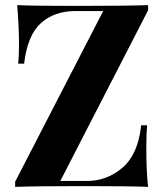

<svg xmlns="http://www.w3.org/2000/svg" viewBox="-20 -728 642 748"><path d="M557 -688 215 -23H319Q397 -23 457.5 -75Q518 -127 530 -240H553Q550 -206 550 -152Q550 -60 557 0Q483 -3 308 -3Q122 -3 39 0V-20L382 -685H274Q192 -685 139.5 -638Q87 -591 74 -480H51Q54 -509 54 -556Q54 -623 47 -708Q113 -705 272 -705Q469 -705 557 -708Z"/></svg>

Font: Playfair Display SC
Style: Bold
Weight: 700
Designer: Claus Eggers Sørensen
Foundry: Claus Eggers Sørensen
Version: Version 1.200; ttfautohint (v1.6)